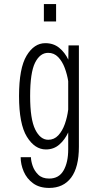

<svg xmlns="http://www.w3.org/2000/svg" viewBox="-20 -723 490 943"><path d="M205.5 11Q150.5 11 112 -51.5Q73.5 -114 73.5 -251Q73.5 -388 110.5 -449.5Q147.5 -511 202.5 -511Q243 -511 271 -488Q299 -465 315.5 -430L316.5 -500H367.5V-2.5Q367.5 98.5 329.5 149.2Q291.5 200 221.5 200Q173.5 200 142.5 177.2Q111.5 154.5 96.5 119.5Q81.5 84.5 81.5 49H132Q132 66.5 140.2 91.2Q148.5 116 168 135Q187.5 154 221.5 154Q269.5 154 292.2 114.2Q315 74.5 315 10.5V-72.5Q298.5 -36.5 271.2 -12.8Q244 11 205.5 11ZM128 -251Q128 -137.5 153 -87Q178 -36.5 217 -36.5Q246 -36.5 266.2 -58.2Q286.5 -80 298.5 -114Q310.5 -148 315 -185V-324.5Q310 -357 298 -389.2Q286 -421.5 265.8 -442.5Q245.5 -463.5 216.5 -463.5Q176.5 -463.5 152.2 -415Q128 -366.5 128 -251ZM195.5 -703H255.5V-617.5H195.5Z"/></svg>

Font: Trispace Condensed ExtraLight
Style: Regular
Weight: 200
Width: 3
Designer: Tyler Finck
Foundry: Etcetera Type Company
Version: Version 1.210; ttfautohint (v1.8.3)